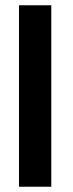

<svg xmlns="http://www.w3.org/2000/svg" viewBox="-20 -708 278 728"><path d="M174.5 0H52V-688H174.5Z"/></svg>

Font: Lucymar Sans
Style: Bold
Weight: 700
Foundry: The League of Moveable Type (original font) / Main changes by Cristiano Sobral with portions from Mirco Monsees
Version: Version 2.001;August 30, 2020;FontCreator 13.0.0.2681 64-bit